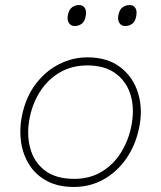

<svg xmlns="http://www.w3.org/2000/svg" viewBox="-20 -731 637 760"><path d="M272 9Q210.5 9 166.5 -14.2Q122.5 -37.5 96.8 -77.5Q71 -117.5 63.5 -168Q60.5 -188.5 60.5 -209.5Q60.5 -240.5 67 -273Q82 -346.5 121.2 -398.2Q160.5 -450 214 -477Q267.5 -504 326 -504Q406 -504 457 -464.5Q508 -425 527 -361Q537.5 -326 537.5 -288Q537.5 -256 530 -222Q515.5 -154 479 -102Q442.5 -50 389.5 -20.5Q336.5 9 272 9ZM274 -23Q335 -23 381.2 -50.5Q427.5 -78 457.2 -124.5Q487 -171 499 -228Q506 -261 506 -291Q506 -323 498 -351.5Q482.5 -406.5 439 -439.2Q395.5 -472 326 -472Q265.5 -472 218.5 -445.2Q171.5 -418.5 140.8 -372Q110 -325.5 98 -267Q91.5 -236 91.5 -207Q91.5 -175.5 99 -147Q113 -91 156.5 -57Q200 -23 274 -23ZM475 -628Q460 -628 452.5 -640.5Q447.5 -648.5 447.5 -659.5Q447.5 -666 449 -673Q453.5 -694 465.8 -702.5Q478 -711 493 -711Q509 -711 516 -699Q520.5 -691.5 520.5 -680Q520.5 -673.5 519 -666Q515.5 -646 503.5 -637Q491.5 -628 475 -628ZM275 -628Q260 -628 252.5 -640.5Q247.5 -648.5 247.5 -659.5Q247.5 -666 249 -673Q253.5 -694 265.8 -702.5Q278 -711 293 -711Q309 -711 316 -699Q320.5 -691.5 320.5 -680Q320.5 -673.5 319 -666Q315.5 -646 303.5 -637Q291.5 -628 275 -628Z"/></svg>

Font: Heraclito Thin
Style: Italic
Weight: 100
Italic angle: -12°
Designer: Kostas Bartsokas (font) & Cristiano Sobral (main changes)
Foundry: Kostas Bartsokas (font) & Cristiano Sobral (main changes)
Version: Version 1.00;July 8, 2020;FontCreator 13.0.0.2655 64-bit